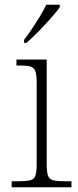

<svg xmlns="http://www.w3.org/2000/svg" viewBox="-20 -786 328 806"><path d="M29 0V-25H56Q89 -25 106 -29Q123 -33 128.5 -48Q134 -63 134 -97V-439Q134 -473 128 -488Q122 -503 107 -507Q92 -511 64 -511H49V-536H176V-98Q176 -64 181.5 -48.5Q187 -33 204.5 -29Q222 -25 255 -25H280V0ZM81 -619Q96 -638 113.5 -664Q131 -690 147.5 -717Q164 -744 174 -766H231V-756Q222 -743 205 -723Q188 -703 167.5 -681Q147 -659 127 -639.5Q107 -620 91 -606H81Z"/></svg>

Font: Noto Serif Hebrew ExtraLight
Style: Regular
Weight: 250
Version: Version 2.003